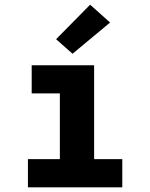

<svg xmlns="http://www.w3.org/2000/svg" viewBox="-20 -798 640 818"><path d="M99 0V-120H235V-400H115V-520H381V-120H501V0ZM289 -569 219 -631 364 -778 449 -702Z"/></svg>

Font: Iosevka Heavy Extended
Style: Regular
Weight: 900
Width: 7
Monospace: yes
Designer: Belleve Invis
Foundry: Belleve Invis
Version: Version 32.5.0; ttfautohint (v1.8.4)